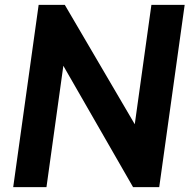

<svg xmlns="http://www.w3.org/2000/svg" viewBox="-20 -765 781 785"><path d="M170 0 239 -496 524 0H631L735 -745H599L531 -257L245 -745H138L34 0Z"/></svg>

Font: Plus Jakarta Sans
Style: Bold Italic
Weight: 700
Italic angle: -8°
Designer: Gumpita Rahayu
Foundry: Tokotype
Version: Version 2.071;gftools[0.9.30]